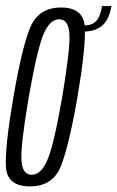

<svg xmlns="http://www.w3.org/2000/svg" viewBox="-23 -630 399 652"><path d="M78.5 3Q156 3 183.5 -65.2Q211 -133.5 240 -300Q268 -465.5 265.2 -535Q262.5 -604.5 185 -604.5Q107 -604.5 79 -535.2Q51 -466 22.5 -300Q-6 -134 -3 -65.5Q0 3 78.5 3ZM84.5 -36.5Q52.5 -36.5 49.8 -87Q47 -137.5 74.5 -299.5Q103 -462 124.5 -513.2Q146 -564.5 178 -564.5Q210 -564.5 212.8 -513.5Q215.5 -462.5 188 -299.5Q160 -138 138.2 -87.2Q116.5 -36.5 84.5 -36.5ZM260 -543.5 257 -522.5Q286.5 -522.5 306.5 -531.8Q326.5 -541 338.5 -560Q350.5 -579 355.5 -609.5H323.5Q319.5 -586 312.5 -571.8Q305.5 -557.5 293.5 -550.5Q281.5 -543.5 260 -543.5Z"/></svg>

Font: Anybody ExtraCondensed Light
Style: Italic
Weight: 300
Width: 2
Italic angle: -10°
Version: Version 1.113;gftools[0.9.25]